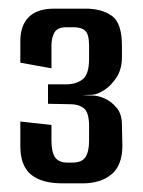

<svg xmlns="http://www.w3.org/2000/svg" viewBox="-20 -654 330 444"><path d="M125 -230Q76 -230 51.5 -250.5Q27 -271 27 -316V-373L99 -365V-329Q99 -302 107.5 -290Q116 -278 136 -278H148Q169 -278 177.5 -290.5Q186 -303 186 -329V-362Q186 -394 174 -403.5Q162 -413 143 -413L91 -414V-459H134Q156 -459 171 -470.5Q186 -482 186 -518V-548Q186 -574 177.5 -582.5Q169 -591 150 -591H134Q113 -591 106 -579Q99 -567 99 -548V-496L27 -509V-559Q27 -595 46.5 -614.5Q66 -634 105 -634H178Q215 -634 238.5 -617.5Q262 -601 262 -548V-523Q262 -494 249.5 -475Q237 -456 221.5 -446Q206 -436 195 -435L170 -434L195 -433Q207 -433 222.5 -426Q238 -419 250 -404.5Q262 -390 262 -365L263 -317Q263 -272 238 -251Q213 -230 171 -230Z"/></svg>

Font: Smooch Sans Thin SemiBold
Style: Regular
Weight: 600
Version: Version 1.010